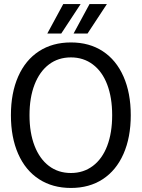

<svg xmlns="http://www.w3.org/2000/svg" viewBox="-20 -920 701 950"><path d="M34 0ZM34 -350Q34 -460 70 -541.5Q106 -623 173 -666.5Q240 -710 331 -710Q422 -710 488.5 -666.5Q555 -623 591 -541.5Q627 -460 627 -350Q627 -240 591 -158.5Q555 -77 488.5 -33.5Q422 10 331 10Q240 10 173 -33.5Q106 -77 70 -158.5Q34 -240 34 -350ZM535 -350Q535 -437 510.5 -501.5Q486 -566 439.5 -601Q393 -636 331 -636Q268 -636 222 -601Q176 -566 151 -501.5Q126 -437 126 -350Q126 -263 151 -198.5Q176 -134 222 -99Q268 -64 331 -64Q393 -64 439.5 -99Q486 -134 510.5 -198.5Q535 -263 535 -350ZM293 -900H379L283 -754H214ZM423 -900H509L413 -754H344Z"/></svg>

Font: Sarabun
Style: Regular
Weight: 400
Designer: Suppakit Chalermlarp | Katatrad Co.,Ltd.
Foundry: Cadson Demak Co.,Ltd.
Version: Version 1.000; ttfautohint (v1.6)